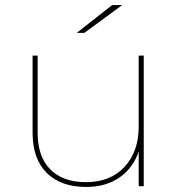

<svg xmlns="http://www.w3.org/2000/svg" viewBox="-20 -737 704 760"><path d="M321 3Q221 3 165 -52.5Q109 -108 109 -212V-517H129V-212Q129 -117 179 -66.5Q229 -16 320 -16Q417 -16 473 -76.5Q529 -137 529 -236V-517H549V0H529V-146L531 -143Q509 -74 454.5 -35.5Q400 3 321 3ZM424 -717H464L314 -607H284Z"/></svg>

Font: Montserrat
Style: Regular
Weight: 400
Designer: Julieta Ulanovsky
Foundry: Julieta Ulanovsky
Version: Version 8.000